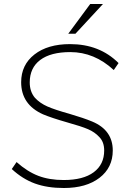

<svg xmlns="http://www.w3.org/2000/svg" viewBox="-20 -934 638 962"><path d="M39 -87 63 -122Q117 -74 172 -53Q227 -32 299 -32Q397 -32 449.5 -71Q502 -110 502 -180Q502 -223 477 -248Q455 -272 421.5 -286.5Q388 -301 316 -321Q239 -343 196 -361Q86 -410 86 -522Q86 -609 152.5 -661Q219 -713 331 -713Q479 -713 574 -618L550 -583Q453 -673 332 -673Q234 -673 181.5 -633.5Q129 -594 129 -521Q129 -475 155 -444Q180 -417 217.5 -400.5Q255 -384 327 -364Q399 -343 442 -325Q545 -282 545 -180Q545 -94 478.5 -43Q412 8 300 8Q217 8 155 -14.5Q93 -37 39 -87ZM496 -914 358 -765H322L432 -914Z"/></svg>

Font: Iunito ExtraLight
Style: Italic
Weight: 200
Italic angle: -4.541°
Designer: Vernon Adams
Foundry: Vernon Adams
Version: Version 2.001;November 30, 2019;FontCreator 12.0.0.2547 64-b